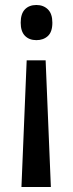

<svg xmlns="http://www.w3.org/2000/svg" viewBox="-20 -566 291 770"><path d="M190 -475Q190 -438 172 -421.5Q154 -405 126 -405Q97 -405 80 -422.5Q63 -440 63 -475Q63 -511 80 -528.5Q97 -546 126 -546Q154 -546 172 -528.5Q190 -511 190 -475ZM87 -324H163L184 184H66Z"/></svg>

Font: Noto Sans Lao UI Cond Med
Style: Regular
Weight: 500
Width: 3
Designer: Monotype Design Team
Foundry: Monotype Imaging Inc.
Version: Version 2.000; ttfautohint (v1.8.4.7-5d5b)